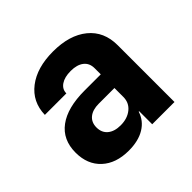

<svg xmlns="http://www.w3.org/2000/svg" viewBox="-142 -717 884 884"><g transform="rotate(-45 300.0 -275.0)"><path d="M229 10Q146 10 97.5 -35Q49 -80 49 -157Q49 -241 109 -285.5Q169 -330 281 -330H386V-370Q386 -403 363 -421Q340 -439 299 -439Q259 -439 235.5 -423Q212 -407 212 -380H72Q74 -463 137 -511.5Q200 -560 305 -560Q412 -560 474 -509.5Q536 -459 536 -370V0H391V-85H388Q374 -40 333 -15Q292 10 229 10ZM285 -99Q329 -99 357.5 -122Q386 -145 386 -183V-241H284Q244 -241 221.5 -222.5Q199 -204 199 -171Q199 -137 222 -118Q245 -99 285 -99Z"/></g></svg>

Font: NKDuy Mono ExtraBold
Style: Regular
Weight: 800
Monospace: yes
Designer: NKDuy
Foundry: NKDuy
Version: Version 2.251; ttfautohint (v1.8.4.7-5d5b)